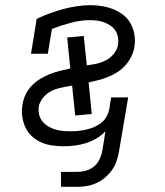

<svg xmlns="http://www.w3.org/2000/svg" viewBox="-20 -558 640 743"><path d="M216 165V107H280Q297 107 314 102Q331 97 344.5 85.5Q358 74 365.5 58Q373 42 376 25L388 -50Q372 -33 352 -21.5Q332 -10 310.5 -3.5Q289 3 267.5 5.5Q246 8 225 8Q202 8 179.5 4.5Q157 1 137.5 -8Q118 -17 102.5 -31.5Q87 -46 78 -66Q69 -86 66 -108Q63 -130 67 -153Q70 -173 79 -192Q88 -211 103 -226.5Q118 -242 136 -253Q154 -264 173.5 -271.5Q193 -279 212.5 -284Q232 -289 252 -293L240 -413L304 -419L316 -305Q329 -307 341.5 -309Q354 -311 366.5 -315Q379 -319 390.5 -325Q402 -331 412 -340.5Q422 -350 428.5 -361.5Q435 -373 437 -386Q439 -400 436.5 -414Q434 -428 426.5 -439.5Q419 -451 408 -458.5Q397 -466 384.5 -471Q372 -476 357.5 -478Q343 -480 329 -480Q292 -480 254.5 -470Q217 -460 181 -446L165 -350H100L122 -485Q147 -497 173 -506.5Q199 -516 225 -523Q251 -530 278 -534Q305 -538 331 -538Q354 -538 377 -534Q400 -530 420.5 -521.5Q441 -513 458.5 -499Q476 -485 486.5 -465Q497 -445 500.5 -422Q504 -399 500 -376Q497 -357 488 -339Q479 -321 465.5 -305.5Q452 -290 434.5 -279Q417 -268 398.5 -260.5Q380 -253 361 -248Q342 -243 323 -239L335 -117L271 -111L259 -227Q259 -227 258.5 -227Q258 -227 257 -226H255Q242 -224 229.5 -221.5Q217 -219 204 -215.5Q191 -212 179 -206Q167 -200 156.5 -190.5Q146 -181 139 -169Q132 -157 130 -145Q128 -129 131.5 -114.5Q135 -100 144 -88.5Q153 -77 165.5 -69.5Q178 -62 192 -57.5Q206 -53 221.5 -51.5Q237 -50 252 -50Q268 -50 283 -51.5Q298 -53 313.5 -56.5Q329 -60 343.5 -66Q358 -72 371 -82Q384 -92 392 -106.5Q400 -121 403 -136L410 -181H476L441 25Q438 44 432 62.5Q426 81 415 97.5Q404 114 388.5 127.5Q373 141 355 149.5Q337 158 318 161.5Q299 165 280 165Z"/></svg>

Font: Iosevka Curly Slab LtEx
Style: Italic
Weight: 300
Width: 7
Italic angle: -9°
Monospace: yes
Designer: Belleve Invis
Foundry: Belleve Invis
Version: Version 11.1.0; ttfautohint (v1.8.3)